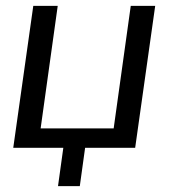

<svg xmlns="http://www.w3.org/2000/svg" viewBox="-20 -502 574 652"><path d="M177 130H251L269 0H439L507 -482H424L366 -66H118L176 -482H93L25 0H195Z"/></svg>

Font: Cantarell
Style: Oblique
Weight: 400
Italic angle: -8°
Designer: Dave Crossland
Version: Version 0.024